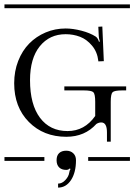

<svg xmlns="http://www.w3.org/2000/svg" viewBox="-29 -728 608 869"><path d="M-8.8 -708H559.1V-690.9H-8.8ZM-8.8 -17.1H171.9V0H-8.8ZM370.1 -17.1H559.1V0H370.1ZM314.9 -2.9Q314.9 52.7 292.5 86.9Q270 121.1 233.9 121.1V103Q252 103 266.8 86.9Q281.7 70.8 284.2 54.2Q285.6 43.9 290 37.1L287.1 34.2Q280.3 41 271 41Q250 41 238.5 29.5Q227.1 18.1 227.1 -2.9Q227.1 -23.9 238.5 -34.9Q250 -45.9 271 -45.9Q290.5 -45.9 302.7 -34.2Q314.9 -22.5 314.9 -2.9ZM401.9 -203.1V-267.1Q401.9 -302.2 393.6 -310.5Q385.3 -318.8 350.1 -318.8H262.2V-336.9H542V-318.8H523.9Q488.8 -318.8 480.5 -310.5Q472.2 -302.2 472.2 -267.1V-86.9H455.1V-128.9Q455.1 -173.8 429.2 -173.8Q418 -173.8 407.2 -167Q355 -108.9 271 -108.9Q168 -108.9 101.6 -176Q35.2 -243.2 35.2 -351.1Q35.2 -405.8 53.5 -452.4Q71.8 -499 103.3 -531Q134.8 -563 177.5 -581.1Q220.2 -599.1 268.1 -599.1Q300.8 -599.1 339.6 -589.1Q378.4 -579.1 404.8 -562Q414.1 -555.2 418.9 -539.1L422.9 -540Q418 -557.1 418 -564.9L416 -606.9L434.1 -607.9L440.9 -451.2L416 -450.2V-452.1Q411.6 -492.7 387.7 -521.2Q363.8 -549.8 333.3 -561.5Q302.7 -573.2 268.1 -573.2Q195.3 -573.2 151.1 -518.6Q106.9 -463.9 106.9 -365.2Q106.9 -254.9 152.1 -194.8Q197.3 -134.8 276.9 -134.8Q354 -134.8 401.9 -203.1Z"/></svg>

Font: FoglihtenFr02
Style: Regular
Weight: 500
Version: Version 0.68